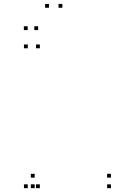

<svg xmlns="http://www.w3.org/2000/svg" viewBox="-20 -972 660 1002"><path d="M188 -720V-740H168V-720ZM125 -720V-740H105V-720ZM125 10V-10H105V10ZM188 10V-10H168V10ZM161 -45V-65H141V-45ZM161 10V-10H141V10ZM559 10V-10H539V10ZM559 -45V-65H539V-45ZM235.5 -931.5V-951.5H215.5V-931.5ZM305.5 -931.5V-951.5H285.5V-931.5ZM179 -815V-835H159V-815ZM124.5 -815V-835H104.5V-815Z"/></svg>

Font: Monaspace Neon Dots Var
Style: Regular
Weight: 400
Designer: Riley Cran and the Lettermatic Team
Version: Version 1.100 (Monaspace Neon Dots)